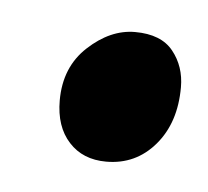

<svg xmlns="http://www.w3.org/2000/svg" viewBox="-27 -463 190 175"><g transform="rotate(5 68.5 -376.0)"><path d="M28 -368Q28 -398.5 48.2 -417.2Q68.5 -436 91 -436Q115 -436 126 -422.2Q137 -408.5 137 -389.5Q137 -357 119.5 -336.5Q102 -316 75 -316Q53.5 -316 40.8 -330Q28 -344 28 -368Z"/></g></svg>

Font: Merriweather 28pt Light
Style: Italic
Weight: 300
Italic angle: -7.8°
Version: Version 2.101